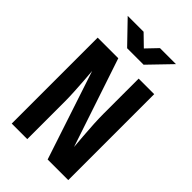

<svg xmlns="http://www.w3.org/2000/svg" viewBox="-276 -1051 1153 1153"><g transform="rotate(45 300.0 -475.0)"><path d="M60 0V-730H235L424 -165Q421 -202 417 -250.5Q413 -299 410.5 -347.5Q408 -396 408 -430V-730H540V0H365L178 -565Q181 -533 184 -489Q187 -445 189.5 -400Q192 -355 192 -320V0ZM230 -810 95 -950H230L302 -880L369 -950H505L370 -810Z"/></g></svg>

Font: NKDuy Mono ExtraBold
Style: Regular
Weight: 800
Monospace: yes
Designer: NKDuy
Foundry: NKDuy
Version: Version 2.251; ttfautohint (v1.8.4.7-5d5b)